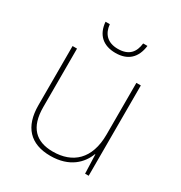

<svg xmlns="http://www.w3.org/2000/svg" viewBox="-171 -840 915 972"><g transform="rotate(30 286.5 -354.0)"><path d="M410 -718H385C379 -665 352 -630 287 -630C226 -630 195 -665 190 -718H165C171 -645 215 -606 287 -606C359 -606 401 -645 410 -718ZM481 -528H455V-226C455 -82 377 -15 262 -15C163 -15 108 -68 108 -186V-528H82V-182C82 -57 144 10 262 10C374 10 431 -50 454 -111H456L460 0H481Z"/></g></svg>

Font: Noto Sans Thai Looped Thin
Style: Regular
Weight: 100
Designer: Sasikarn Vongin, Ben Mitchell
Foundry: The Fontpad Ltd
Version: Version 1.001